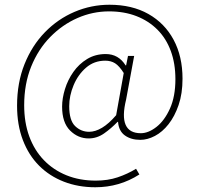

<svg xmlns="http://www.w3.org/2000/svg" viewBox="-20 -648 842 810"><path d="M382 142Q310 142 249.5 118.5Q189 95 145 51Q101 7 76.5 -57Q52 -121 52 -202Q52 -299 83.5 -377.5Q115 -456 169.5 -512Q224 -568 294.5 -598Q365 -628 442 -628Q537 -628 606 -589Q675 -550 712.5 -480Q750 -410 750 -316Q750 -253 733.5 -205Q717 -157 691 -124Q665 -91 633.5 -74.5Q602 -58 572 -58Q533 -58 507 -76.5Q481 -95 478 -134H476Q449 -106 419 -85Q389 -64 354 -64Q309 -64 275.5 -97.5Q242 -131 242 -198Q242 -233 254 -272Q266 -311 289.5 -344.5Q313 -378 347.5 -399Q382 -420 426 -420Q453 -420 474 -408Q495 -396 510 -372H512L520 -412H546L512 -228Q477 -86 574 -86Q606 -86 640 -112.5Q674 -139 697 -190Q720 -241 720 -314Q720 -380 700.5 -433Q681 -486 644 -523Q607 -560 555.5 -580Q504 -600 440 -600Q371 -600 307 -572Q243 -544 192 -492Q141 -440 111.5 -367Q82 -294 82 -204Q82 -131 103.5 -72.5Q125 -14 165 27.5Q205 69 260.5 91.5Q316 114 384 114Q435 114 476.5 100Q518 86 554 64L568 88Q526 115 479.5 128.5Q433 142 382 142ZM356 -92Q382 -92 410.5 -109Q439 -126 470 -162L502 -340Q483 -370 465.5 -381Q448 -392 424 -392Q377 -392 343 -362.5Q309 -333 290.5 -288.5Q272 -244 272 -200Q272 -140 297 -116Q322 -92 356 -92Z"/></svg>

Font: Assistant ExtraLight ExtraLight
Style: Regular
Weight: 250
Version: Version 3.000